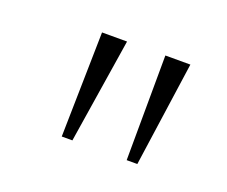

<svg xmlns="http://www.w3.org/2000/svg" viewBox="-50 -764 401 339"><g transform="rotate(20 150.5 -594.5)"><path d="M89 -496 93 -693H140L109 -496ZM211 -496 212 -693H259L231 -496Z"/></g></svg>

Font: Ancizar Sans Thin
Style: Italic
Weight: 100
Italic angle: -4°
Designer: Cesar Puertas, Viviana Monsalve, Julian Moncada, Julian Prieto, Jose Castro, Mariel Hernandez, Felipe Aragon, Sara Alarc
Version: Version 8.100